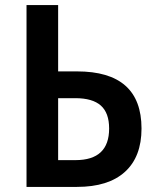

<svg xmlns="http://www.w3.org/2000/svg" viewBox="-20 -733 616 753"><path d="M84 0V-713H208V-453H282Q535 -453 535 -229Q535 -118 470 -59Q405 0 282 0ZM208 -105H276Q408 -105 408 -229Q408 -290 375.5 -319Q343 -348 275 -348H208Z"/></svg>

Font: Noto Sans SemiCondensed SemiBold
Style: Regular
Weight: 600
Width: 4
Designer: Monotype Design Team
Foundry: Monotype Imaging Inc.
Version: Version 2.013; ttfautohint (v1.8.4.7-5d5b)